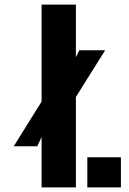

<svg xmlns="http://www.w3.org/2000/svg" viewBox="-20 -820 564 840"><path d="M40 -180 171 -390 283 -511 327 -600H440L299 -375L174 -246L143 -180ZM162 0V-800H312V0ZM362 0V-132H509V0Z"/></svg>

Font: Big Shoulders Stencil Display Thin Black
Style: Regular
Weight: 900
Version: Version 2.001